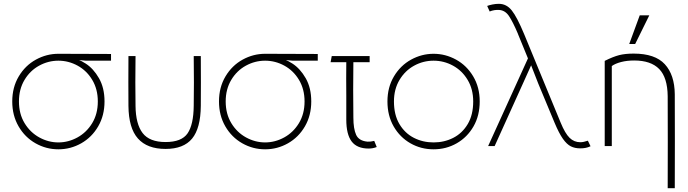

<svg xmlns="http://www.w3.org/2000/svg" viewBox="-20 -763 3595 1003"><path d="M79 -233Q79 -168 108.5 -119.5Q138 -71 185.5 -45Q233 -19 285 -19Q337 -19 384.5 -45Q432 -71 461.5 -119.5Q491 -168 491 -233Q491 -297 462 -345.5Q433 -394 385.5 -420Q338 -446 285 -446Q232 -446 184.5 -420Q137 -394 108 -345.5Q79 -297 79 -233ZM285 -482Q483 -482 560 -481V-446H429L354 -453L351 -462Q387 -457 427.5 -431Q468 -405 497 -354.5Q526 -304 526 -233Q526 -160 493 -103Q460 -46 404.5 -14.5Q349 17 285 17Q221 17 165.5 -14.5Q110 -46 77 -103Q44 -160 44 -233Q44 -307 78 -364Q112 -421 167.5 -451.5Q223 -482 285 -482Z M688 -210Q689 -115 725 -68Q761 -21 845 -21Q929 -21 960 -66.5Q991 -112 992 -210Q993 -276 993 -331.5Q993 -387 992 -470H1029Q1030 -324 1029 -210Q1028 -93 983.5 -39Q939 15 845 15Q749 15 700.5 -39.5Q652 -94 651 -210Q650 -324 651 -470H688Q687 -387 687 -331.5Q687 -276 688 -210Z M1159 -233Q1159 -168 1188.5 -119.5Q1218 -71 1265.5 -45Q1313 -19 1365 -19Q1417 -19 1464.5 -45Q1512 -71 1541.5 -119.5Q1571 -168 1571 -233Q1571 -297 1542 -345.5Q1513 -394 1465.5 -420Q1418 -446 1365 -446Q1312 -446 1264.5 -420Q1217 -394 1188 -345.5Q1159 -297 1159 -233ZM1365 -482Q1563 -482 1640 -481V-446H1509L1434 -453L1431 -462Q1467 -457 1507.5 -431Q1548 -405 1577 -354.5Q1606 -304 1606 -233Q1606 -160 1573 -103Q1540 -46 1484.5 -14.5Q1429 17 1365 17Q1301 17 1245.5 -14.5Q1190 -46 1157 -103Q1124 -160 1124 -233Q1124 -307 1158 -364Q1192 -421 1247.5 -451.5Q1303 -482 1365 -482Z M1789 -138V-264Q1789 -310 1788.5 -352.5Q1788 -395 1789 -438H1707L1713 -470H1911V-438H1826Q1824 -294 1826 -149Q1826 -90 1840.5 -58.5Q1855 -27 1900 -23Q1915 -22 1935 -27L1948 5Q1928 13 1906 13Q1845 13 1817 -24Q1789 -61 1789 -138Z M2038 -233Q2038 -163 2066.5 -115Q2095 -67 2142 -43Q2189 -19 2245 -19Q2301 -19 2348 -43Q2395 -67 2423.5 -115Q2452 -163 2452 -233Q2452 -297 2423 -345.5Q2394 -394 2346.5 -420Q2299 -446 2245 -446Q2191 -446 2143.5 -420Q2096 -394 2067 -345.5Q2038 -297 2038 -233ZM2004 -233Q2004 -307 2038 -364Q2072 -421 2127.5 -451.5Q2183 -482 2245 -482Q2307 -482 2362.5 -451.5Q2418 -421 2452 -364Q2486 -307 2486 -233Q2486 -159 2453.5 -102.5Q2421 -46 2366 -14.5Q2311 17 2245 17Q2179 17 2124 -14.5Q2069 -46 2036.5 -102.5Q2004 -159 2004 -233Z M2877 -122 2792 -326 2749 -436H2761L2711 -325L2564 0H2530L2738 -458L2686 -585L2685 -588Q2659 -649 2639 -679Q2619 -709 2588 -711Q2576 -712 2563 -710Q2550 -708 2538 -703L2525 -732Q2535 -736 2552 -739.5Q2569 -743 2586 -743Q2626 -743 2653.5 -708.5Q2681 -674 2718 -585L2909 -122Q2932 -66 2955.5 -43Q2979 -20 3012 -20Q3020 -20 3029.5 -22Q3039 -24 3051 -28L3065 1Q3052 7 3039.5 9.5Q3027 12 3011 12Q2983 12 2962 1.5Q2941 -9 2920.5 -38Q2900 -67 2877 -122Z M3139 0V-445Q3183 -467 3214.5 -475Q3246 -483 3290 -483Q3402 -483 3453 -427.5Q3504 -372 3505 -271Q3506 -26 3505 220H3468Q3469 -20 3468 -260Q3467 -358 3423.5 -402.5Q3380 -447 3293 -447Q3255 -447 3224.5 -439Q3194 -431 3176 -418V0ZM3372 -683 3298 -533H3267L3322 -683Z"/></svg>

Font: Kreadon
Style: Regular
Weight: 400
Designer: kohakuno
Foundry: StudioGnu
Version: Version 1.000;Glyphs 3.1.2 (3151)